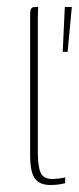

<svg xmlns="http://www.w3.org/2000/svg" viewBox="-20 -525 225 548"><path d="M124 3Q93 3 79.5 -15.5Q66 -34 66 -82V-484Q66 -490 67 -495Q68 -500 71 -502.5Q74 -505 80 -505H89Q89 -505 88.5 -497.5Q88 -490 88 -475V-89Q88 -50 96 -32Q104 -14 130 -14Q135 -14 148.5 -15.5Q162 -17 166 -19V-2Q161 -1 151 1Q141 3 124 3ZM159 -377 165 -505H185L173 -377Z"/></svg>

Font: Genos Thin Thin
Style: Regular
Weight: 250
Version: Version 1.010